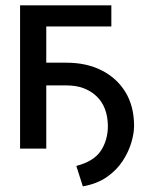

<svg xmlns="http://www.w3.org/2000/svg" viewBox="-20 -548 574 708"><path d="M390.6 -528.4V-450.3H150.6V-316.8H225.9Q298.3 -316.8 354.4 -288.7Q410.5 -260.7 442.5 -208.5Q474.4 -156.2 474.4 -83.8Q474.4 -56.8 464.3 -22.4Q454.2 12.1 432.2 45.8Q410.2 79.5 373.9 104.8Q337.7 130 285.5 139.2L261.4 63.9Q326.3 46.9 352.1 7.6Q377.8 -31.6 377.8 -83.8Q376.8 -155.2 334.9 -194.1Q293 -233 225.9 -233H150.6V0H54V-528.4Z"/></svg>

Font: Interface
Style: Regular
Weight: 400
Designer: Rasmus Andersson
Foundry: rsms
Version: Version 1.8